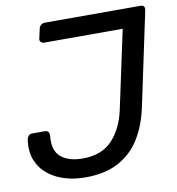

<svg xmlns="http://www.w3.org/2000/svg" viewBox="-80 -772 790 855"><g transform="rotate(-10 315.0 -345.0)"><path d="M238 10Q191 10 147.5 -2.5Q104 -15 71 -41.5Q38 -68 22 -107.5Q6 -147 14 -202Q16 -211 22 -217.5Q28 -224 38 -224H94Q116 -224 115 -201Q108 -133 143 -104Q178 -75 241 -75Q327 -75 374.5 -125.5Q422 -176 440 -258L516 -613H161Q151 -613 145.5 -619.5Q140 -626 143 -636L152 -677Q154 -687 161.5 -693.5Q169 -700 179 -700H611Q634 -700 629 -676L540 -256Q523 -175 486.5 -115.5Q450 -56 389 -23Q328 10 238 10Z"/></g></svg>

Font: Lubike
Style: Italic
Weight: 400
Italic angle: -12°
Foundry: Honoka55
Version: Version 1.000;July 22, 2022;FontCreator 14.0.0.2862 64-bit